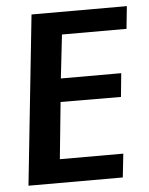

<svg xmlns="http://www.w3.org/2000/svg" viewBox="-49 -681 559 721"><g transform="rotate(-5 231.0 -320.0)"><path d="M185.5 -390.6H413.1L404.3 -301.8L176.8 -302.7L155.3 -88.9H394.5L384.8 0H29.3L96.7 -639.6H456.1L447.3 -554.7H204.1Z"/></g></svg>

Font: Puritan
Style: BoldItalic
Weight: 700
Version: 2.1